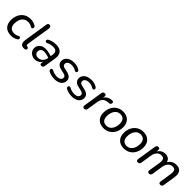

<svg xmlns="http://www.w3.org/2000/svg" viewBox="395 -2215 3761 3761"><g transform="rotate(45 2276.0 -334.5)"><path d="M44 -209Q44 -284 73 -349.5Q102 -415 161.5 -455.5Q221 -496 309 -496Q345 -496 381 -486.5Q417 -477 443 -461Q457 -453 463.5 -442Q470 -431 470 -420Q470 -405 461 -394.5Q452 -384 438 -384Q429 -384 418 -390Q372 -421 313 -421Q254 -421 215 -391Q176 -361 158 -313Q140 -265 140 -210Q140 -142 173 -104Q206 -66 275 -66Q326 -66 372 -95Q380 -100 390 -100Q403 -100 413 -89Q423 -78 423 -64Q423 -43 402 -30Q376 -12 337.5 -1.5Q299 9 263 9Q155 9 99.5 -49.5Q44 -108 44 -209Z M616 6Q519 6 519 -93Q519 -111 523 -141L600 -634Q603 -655 614 -666.5Q625 -678 643 -678Q669 -678 681 -661.5Q693 -645 690 -619L630 -243Q624 -195 612 -126Q609 -111 609 -100Q609 -70 630 -70Q650 -70 661.5 -58.5Q673 -47 673 -31Q673 6 616 6Z M755 -138Q755 -204 800.5 -247.5Q846 -291 931 -291Q978 -291 1030 -277L1096 -260L1104 -311Q1106 -331 1106 -338Q1106 -423 1004 -423Q966 -423 934 -415.5Q902 -408 870 -391Q858 -385 848 -385Q833 -385 823.5 -394.5Q814 -404 814 -418Q814 -443 844 -457Q921 -496 1014 -496Q1104 -496 1149 -453Q1194 -410 1194 -334Q1194 -309 1190 -286L1151 -39Q1147 -17 1134 -5Q1121 7 1100 7Q1082 7 1072 -2.5Q1062 -12 1062 -31Q1062 -40 1063 -45L1067 -74Q1042 -33 1002 -12Q962 9 916 9Q873 9 836 -10.5Q799 -30 777 -63.5Q755 -97 755 -138ZM941 -59Q995 -59 1034.5 -94.5Q1074 -130 1084 -190L1086 -202L1039 -216Q988 -232 950 -232Q900 -232 874.5 -207Q849 -182 849 -144Q849 -104 875.5 -81.5Q902 -59 941 -59Z M1297 -31Q1285 -37 1279 -47Q1273 -57 1273 -68Q1273 -82 1282 -92Q1291 -102 1305 -102Q1315 -102 1327 -96Q1390 -60 1465 -60Q1517 -60 1546 -80.5Q1575 -101 1575 -137Q1575 -184 1513 -198L1419 -220Q1367 -231 1338 -263Q1309 -295 1309 -342Q1309 -386 1334 -421Q1359 -456 1405.5 -476Q1452 -496 1515 -496Q1555 -496 1595.5 -485Q1636 -474 1664 -454Q1686 -439 1686 -418Q1686 -405 1677 -395.5Q1668 -386 1654 -386Q1643 -386 1630 -393Q1577 -427 1511 -427Q1458 -427 1427.5 -405Q1397 -383 1397 -347Q1397 -299 1453 -286L1547 -264Q1602 -251 1632 -220.5Q1662 -190 1662 -144Q1662 -72 1608 -31.5Q1554 9 1464 9Q1416 9 1373 -1.5Q1330 -12 1297 -31Z M1778 -31Q1766 -37 1760 -47Q1754 -57 1754 -68Q1754 -82 1763 -92Q1772 -102 1786 -102Q1796 -102 1808 -96Q1871 -60 1946 -60Q1998 -60 2027 -80.5Q2056 -101 2056 -137Q2056 -184 1994 -198L1900 -220Q1848 -231 1819 -263Q1790 -295 1790 -342Q1790 -386 1815 -421Q1840 -456 1886.5 -476Q1933 -496 1996 -496Q2036 -496 2076.5 -485Q2117 -474 2145 -454Q2167 -439 2167 -418Q2167 -405 2158 -395.5Q2149 -386 2135 -386Q2124 -386 2111 -393Q2058 -427 1992 -427Q1939 -427 1908.5 -405Q1878 -383 1878 -347Q1878 -299 1934 -286L2028 -264Q2083 -251 2113 -220.5Q2143 -190 2143 -144Q2143 -72 2089 -31.5Q2035 9 1945 9Q1897 9 1854 -1.5Q1811 -12 1778 -31Z M2246 -33Q2246 -42 2247 -47L2310 -449Q2318 -494 2363 -494Q2382 -494 2392 -484Q2402 -474 2402 -455Q2402 -446 2401 -441L2395 -406Q2420 -449 2464.5 -473Q2509 -497 2563 -497Q2584 -497 2592 -489.5Q2600 -482 2600 -465Q2600 -441 2589 -429.5Q2578 -418 2552 -415L2529 -413Q2456 -407 2421.5 -370Q2387 -333 2376 -264L2340 -38Q2334 7 2286 7Q2246 7 2246 -33Z M2608 -207Q2608 -290 2641.5 -356Q2675 -422 2734.5 -459Q2794 -496 2869 -496Q2970 -496 3028 -438Q3086 -380 3086 -280Q3086 -197 3052.5 -131Q3019 -65 2959.5 -28Q2900 9 2825 9Q2724 9 2666 -49Q2608 -107 2608 -207ZM2991 -283Q2991 -350 2958 -386Q2925 -422 2866 -422Q2790 -422 2746.5 -360Q2703 -298 2703 -204Q2703 -137 2735.5 -101Q2768 -65 2827 -65Q2903 -65 2947 -127Q2991 -189 2991 -283Z M3170 -207Q3170 -290 3203.5 -356Q3237 -422 3296.5 -459Q3356 -496 3431 -496Q3532 -496 3590 -438Q3648 -380 3648 -280Q3648 -197 3614.5 -131Q3581 -65 3521.5 -28Q3462 9 3387 9Q3286 9 3228 -49Q3170 -107 3170 -207ZM3553 -283Q3553 -350 3520 -386Q3487 -422 3428 -422Q3352 -422 3308.5 -360Q3265 -298 3265 -204Q3265 -137 3297.5 -101Q3330 -65 3389 -65Q3465 -65 3509 -127Q3553 -189 3553 -283Z M3733 -47 3797 -449Q3805 -494 3850 -494Q3868 -494 3878 -483.5Q3888 -473 3888 -455Q3888 -446 3887 -441L3882 -405Q3910 -450 3950.5 -473Q3991 -496 4040 -496Q4093 -496 4127.5 -471Q4162 -446 4175 -397Q4201 -445 4245.5 -470.5Q4290 -496 4348 -496Q4416 -496 4454 -459Q4492 -422 4492 -347Q4492 -326 4487 -293L4447 -38Q4444 -16 4430.5 -4.5Q4417 7 4395 7Q4372 7 4361 -7Q4350 -21 4354 -47L4393 -297Q4396 -318 4396 -335Q4396 -420 4317 -420Q4260 -420 4222 -379Q4184 -338 4172 -263L4137 -38Q4133 -16 4119 -4.5Q4105 7 4083 7Q4043 7 4043 -33Q4043 -42 4044 -47L4084 -297Q4087 -318 4087 -334Q4087 -420 4007 -420Q3949 -420 3911 -378.5Q3873 -337 3862 -263L3827 -38Q3820 7 3772 7Q3749 7 3739 -7Q3729 -21 3733 -47Z"/></g></svg>

Font: SN Pro
Style: Italic
Weight: 400
Italic angle: -9°
Designer: Tobias Whetton
Foundry: Supernotes
Version: Version 1.003